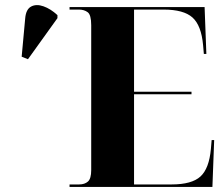

<svg xmlns="http://www.w3.org/2000/svg" viewBox="-20 -742 870 762"><path d="M256 0V-10H294Q316 -10 329 -21.5Q342 -33 342 -67V-642Q342 -683 328 -693.5Q314 -704 293 -704H256V-714H792L799 -528H789L786 -563Q779 -641 744 -672.5Q709 -704 629 -704H512V-378H740V-368H512V-10H661Q741 -10 775.5 -41.5Q810 -73 817 -151L820 -186H830L823 0ZM91 -507 66 -517 80 -669Q83 -705 103.5 -716Q124 -727 152.5 -717Q181 -707 208 -682V-670Z"/></svg>

Font: Noto Serif Display SemiCondensed ExtraBold
Style: Regular
Weight: 800
Width: 4
Designer: Monotype Design Team
Foundry: Monotype Imaging Inc.
Version: Version 2.009